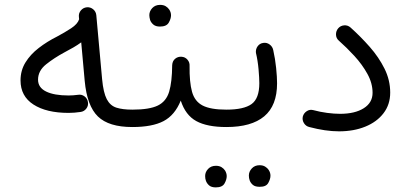

<svg xmlns="http://www.w3.org/2000/svg" viewBox="-20 -520 1713 808"><path d="M66.4 -181.6Q66.4 -223.6 87.2 -257.3Q107.9 -291 143.1 -318.1Q178.2 -345.2 220.2 -366.2Q252.4 -383.3 279.5 -401.1Q306.6 -418.9 313 -439L312 -449.2Q310.5 -464.4 320.3 -476.1Q330.1 -487.8 345.2 -489.3Q360.4 -490.7 372.1 -481Q383.8 -471.2 385.3 -456.1L409.7 -187Q415 -129.9 429.4 -102.5Q443.8 -75.2 470 -66.9Q496.1 -58.6 536.6 -58.6H537.1Q552.7 -58.6 563 -48.1Q573.2 -37.6 573.2 -22Q573.2 -6.8 563 3.9Q552.7 14.6 537.1 14.6H536.6Q438 14.6 392.1 -29.8Q346.2 -74.2 336.4 -180.2L321.8 -341.8Q306.6 -330.6 288.8 -320.3Q271 -310.1 251.5 -299.8Q208 -276.4 174.1 -249.3Q140.1 -222.2 140.1 -184.6Q140.1 -151.4 174.1 -134.8Q208 -118.2 268.6 -118.2Q287.1 -118.2 309.1 -121.1Q323.7 -123.5 335.9 -114.3Q348.1 -105 350.1 -89.8Q352.5 -75.2 343.3 -63Q334 -50.8 318.8 -48.8Q292.5 -44.9 268.6 -44.9Q175.3 -44.9 120.8 -80.1Q66.4 -115.2 66.4 -181.6Z M500 -22Q500 -37.6 511 -48.1Q522 -58.6 537.1 -58.6Q608.9 -58.6 644.3 -75.9Q679.7 -93.3 691.9 -134.3Q704.1 -175.3 704.6 -246.1Q705.6 -263.2 717 -272.7Q728.5 -282.2 743.7 -281.2Q759.3 -280.3 769 -268.8Q778.8 -257.3 777.8 -242.7Q776.9 -174.3 788.1 -133.8Q799.3 -93.3 832.8 -75.9Q866.2 -58.6 932.6 -58.6H933.1Q948.7 -58.6 959 -48.1Q969.2 -37.6 969.2 -22Q969.2 -6.8 959 3.9Q948.7 14.6 933.1 14.6H932.6Q851.6 14.6 805.9 -10.5Q760.3 -35.6 740.7 -96.7Q715.8 -35.2 668.2 -10.3Q620.6 14.6 537.1 14.6Q522 14.6 511 3.9Q500 -6.8 500 -22ZM608.4 -456.1Q608.4 -472.7 620.8 -486.1Q633.3 -499.5 653.8 -499.5Q668 -499.5 677.5 -493.7Q687 -487.8 692.4 -479.5Q699.7 -468.3 699.7 -455.6Q699.7 -441.4 690.2 -424.8Q680.7 -408.2 653.3 -408.2Q635.3 -408.2 625.5 -416.5Q615.7 -424.8 611.8 -435.5Q608.4 -447.8 608.4 -456.1Z M896.5 -22Q896.5 -37.6 907.2 -48.1Q918 -58.6 933.1 -58.6Q1005.9 -58.6 1038.6 -82Q1071.3 -105.5 1071.3 -169.9Q1071.3 -191.4 1068.1 -228Q1064.9 -264.6 1057.1 -297.4Q1055.2 -312.5 1064 -325Q1072.8 -337.4 1087.9 -339.4Q1102.5 -341.8 1114.7 -332.8Q1127 -323.7 1129.9 -309.1Q1138.2 -272.5 1142.1 -233.9Q1146 -195.3 1146 -169.4Q1146 -75.7 1092 -30.5Q1038.1 14.6 933.1 14.6Q918 14.6 907.2 3.9Q896.5 -6.8 896.5 -22ZM1027.3 218.8Q1027.3 202.1 1039.8 188.7Q1052.2 175.3 1072.3 175.3Q1086.4 175.3 1095.9 181.2Q1105.5 187 1110.8 195.3Q1118.2 206.5 1118.2 219.2Q1118.2 233.4 1108.9 250Q1099.6 266.6 1072.3 266.1Q1053.7 266.1 1044.2 258.1Q1034.7 250 1030.8 239.3Q1027.3 229.5 1027.3 218.8ZM843.3 220.7Q843.3 204.1 855.7 190.9Q868.2 177.7 888.7 177.7Q902.3 177.7 911.9 183.3Q921.4 189 927.2 197.8Q934.1 209.5 934.1 221.2Q934.1 235.8 924.8 252.2Q915.5 268.6 888.2 268.6Q869.6 268.6 860.1 260.3Q850.6 252 846.7 241.2Q843.3 232.4 843.3 220.7Z M1254.4 -29.8Q1258.3 -43.9 1271 -52.2Q1283.7 -60.5 1298.3 -56.6Q1327.1 -48.8 1356.7 -44.9Q1386.2 -41 1411.1 -41Q1473.6 -41 1510.7 -64.5Q1547.9 -87.9 1547.9 -129.4Q1547.9 -169.9 1526.1 -209.2Q1504.4 -248.5 1471.7 -284.2Q1439 -319.8 1405.8 -349.1Q1394.5 -358.9 1394 -374.3Q1393.6 -389.6 1403.3 -400.9Q1413.1 -412.1 1428.2 -413.3Q1443.4 -414.6 1455.1 -404.3Q1497.6 -366.2 1535.9 -322.8Q1574.2 -279.3 1598.1 -231.2Q1622.1 -183.1 1622.1 -130.4Q1622.1 -80.1 1594 -43.5Q1565.9 -6.8 1517.3 12.9Q1468.8 32.7 1406.7 32.7Q1350.1 32.7 1281.7 14.6Q1267.1 11.2 1259 -2Q1251 -15.1 1254.4 -29.8Z"/></svg>

Font: Mikhak-DS1-FD Regular
Style: Regular
Weight: 400
Designer: Amin Abedi
Version: Version 3.2